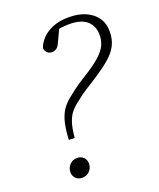

<svg xmlns="http://www.w3.org/2000/svg" viewBox="-132 -771 716 864"><g transform="rotate(-20 226.5 -339.0)"><path d="M113 -170Q116 -226 125.5 -259.5Q135 -293 152 -315Q169 -337 195 -356Q204 -363 214.5 -371.5Q225 -380 240.5 -390.5Q256 -401 279 -415Q329 -446 356 -470Q383 -494 394 -517Q405 -540 405 -567Q405 -609 377.5 -634Q350 -659 293 -659Q268 -659 247.5 -655.5Q227 -652 212 -646L250 -669L217 -599Q210 -582 200.5 -574.5Q191 -567 177 -567Q163 -567 154.5 -576Q146 -585 145 -598Q152 -620 171.5 -641Q191 -662 223.5 -675.5Q256 -689 301 -689Q347 -689 381 -674Q415 -659 434 -632Q453 -605 453 -566Q453 -527 437.5 -498Q422 -469 389.5 -442Q357 -415 305 -382Q282 -368 266 -357.5Q250 -347 239.5 -339.5Q229 -332 220 -324Q196 -307 180 -289Q164 -271 154.5 -243.5Q145 -216 141 -169ZM70 -30Q70 -51 84 -66Q98 -81 119 -81Q139 -81 150.5 -69Q162 -57 162 -39Q162 -19 148 -4Q134 11 113 11Q93 11 81.5 -1Q70 -13 70 -30Z"/></g></svg>

Font: Source Serif 4 Light
Style: Italic
Weight: 300
Italic angle: -12°
Designer: Frank Grießhammer
Foundry: Adobe Systems Incorporated
Version: Version 4.004;hotconv 1.0.116;makeotfexe 2.5.65601